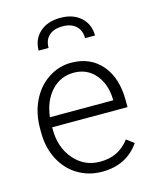

<svg xmlns="http://www.w3.org/2000/svg" viewBox="-115 -839 748 928"><g transform="rotate(-15 258.5 -375.5)"><path d="M43.9 0ZM280.8 9.8Q213.4 9.8 158.9 -23.4Q104.5 -56.6 74.2 -116Q43.9 -175.3 43.9 -249V-270Q43.9 -346.2 73.5 -407.2Q103 -468.3 155.8 -503.2Q208.5 -538.1 270 -538.1Q366.2 -538.1 422.6 -472.4Q479 -406.7 479 -293V-260.3H102.1V-249Q102.1 -159.2 153.6 -99.4Q205.1 -39.6 283.2 -39.6Q330.1 -39.6 366 -56.6Q401.9 -73.7 431.2 -111.3L467.8 -83.5Q403.3 9.8 280.8 9.8ZM270 -488.3Q204.1 -488.3 158.9 -439.9Q113.8 -391.6 104 -310.1H420.9V-316.4Q418.5 -392.6 377.4 -440.4Q336.4 -488.3 270 -488.3ZM367.2 -635.3Q367.2 -673.8 343.3 -696.3Q319.3 -718.8 276.4 -718.8Q233.4 -718.8 209 -697.3Q184.6 -675.8 184.6 -635.3H134.8Q134.8 -691.4 173.3 -726.3Q211.9 -761.2 276.4 -761.2Q340.8 -761.2 378.9 -726.1Q417 -690.9 417 -635.3Z"/></g></svg>

Font: Roboto Light
Style: Regular
Weight: 300
Designer: Google
Version: Version 2.134; 2016; ttfautohint (v1.6)